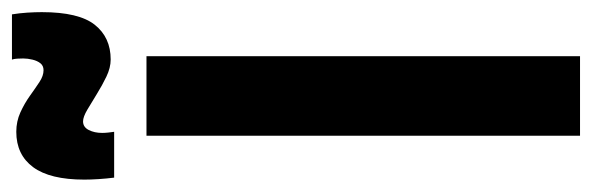

<svg xmlns="http://www.w3.org/2000/svg" viewBox="-386 -614 957 310"><g transform="rotate(-90 92.0 -458.5)"><path d="M28.3 0V-700H156.8V0ZM-39.3 -752.2Q-40.9 -765 -41.7 -777.5Q-42.5 -790 -42.5 -800.4Q-42.5 -855.8 -22.4 -883Q-2.3 -910.2 34.7 -910.2Q51.5 -910.2 66 -903.6Q80.5 -897 92.8 -888.2Q105.1 -879.4 115.1 -872.8Q125.1 -866.2 134.1 -866.2Q141.3 -866.2 145.3 -871.2Q149.3 -876.2 151.2 -884Q153.1 -891.8 153.1 -899Q153.1 -903.4 152.8 -908.6Q152.5 -913.8 151.3 -917.2H224.3Q226.3 -904.8 227.1 -892.4Q227.9 -880 227.9 -869Q227.9 -809.2 207.5 -783.5Q187.1 -757.8 151.5 -757.8Q138.1 -757.8 123.8 -764.7Q109.5 -771.6 95.8 -780.1Q82.1 -788.6 70.4 -795.5Q58.7 -802.4 51.5 -802.4Q42.3 -802.4 37.6 -793.2Q32.9 -784 32.9 -771.6Q32.9 -767 33.5 -761.5Q34.1 -756 34.7 -752.2Z"/></g></svg>

Font: Georama ExtraCondensed Thin
Style: Regular
Weight: 100
Width: 2
Designer: Jean-Baptiste Levee
Foundry: Production Type
Version: Version 1.001